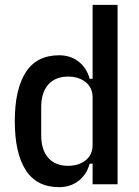

<svg xmlns="http://www.w3.org/2000/svg" viewBox="-20 -760 575 792"><path d="M362 -85H350Q337 -39 303.5 -13.5Q270 12 224 12Q131 12 86 -58.5Q41 -129 41 -260Q41 -391 86 -461.5Q131 -532 224 -532Q270 -532 303.5 -506.5Q337 -481 350 -435H362V-740H465V0H362ZM261 -76Q305 -76 333.5 -99Q362 -122 362 -162V-358Q362 -398 333.5 -421Q305 -444 261 -444Q208 -444 179 -411Q150 -378 150 -318V-202Q150 -142 179 -109Q208 -76 261 -76Z"/></svg>

Font: IBM Plex Sans Condensed Medium
Style: Regular
Weight: 500
Width: 3
Designer: Mike Abbink, Paul van der Laan, Pieter van Rosmalen
Foundry: Bold Monday
Version: Version 1.3